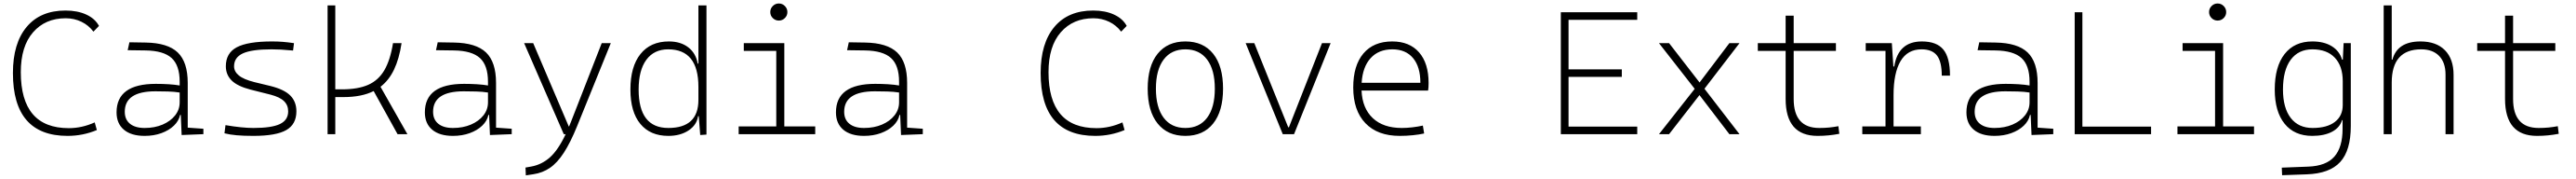

<svg xmlns="http://www.w3.org/2000/svg" viewBox="-20 -763 14688 1018"><path d="M365.2 9.8Q53.7 9.8 53.7 -347.7Q53.7 -517.1 132.1 -610.1Q210.4 -703.1 353.5 -703.1Q421.4 -703.1 471.4 -680.4Q521.5 -657.7 544.4 -615.7L512.7 -583Q485.8 -619.1 444.3 -639.2Q402.8 -659.2 354.5 -659.2Q238.3 -659.2 168.5 -579.3Q98.6 -499.5 98.6 -352.5Q98.6 -34.2 372.1 -34.2Q447.3 -34.2 520 -66.9L532.2 -23.4Q452.6 9.8 365.2 9.8Z M804.7 9.8Q728 9.8 686.3 -25.4Q644.5 -60.5 644.5 -124Q644.5 -286.1 868.2 -286.1Q906.2 -286.1 941.7 -283.9Q977.1 -281.7 1004.4 -276.9V-297.9Q1004.4 -391.1 958.5 -432.9Q912.6 -474.6 810.5 -476.1L708 -477.5L717.8 -522.5L810.5 -521Q936.5 -519 993.4 -464.6Q1050.3 -410.2 1050.3 -291.5V-37.1L1139.6 -30.8V0L1015.6 4.9L1010.7 -109.4H1006.8Q999.5 -75.2 971.4 -48.3Q943.4 -21.5 900.4 -5.9Q857.4 9.8 804.7 9.8ZM804.7 -35.2Q861.8 -35.2 907 -54.4Q952.1 -73.7 978.3 -106.7Q1004.4 -139.6 1004.4 -181.2V-236.8Q973.6 -241.7 936.5 -242.7Q899.4 -243.7 865.7 -243.7Q691.4 -243.7 691.4 -127.4Q691.4 -83 721.2 -59.1Q751 -35.2 804.7 -35.2Z M1424.8 9.8Q1368.7 9.8 1329.6 6.3Q1290.5 2.9 1259.8 -4.9L1265.6 -51.3Q1360.8 -35.2 1424.8 -35.2Q1528.8 -35.2 1575.9 -57.6Q1623 -80.1 1623 -129.9Q1623 -164.6 1599.4 -187.7Q1575.7 -210.9 1522.9 -224.6L1408.2 -253.4Q1333 -272.9 1300.3 -305.7Q1267.6 -338.4 1267.6 -386.2Q1267.6 -460.9 1329.8 -494.1Q1392.1 -527.3 1531.2 -527.3Q1563.5 -527.3 1591.6 -525.1Q1619.6 -522.9 1656.2 -517.6L1650.9 -475.6Q1610.8 -479.5 1581.8 -481Q1552.7 -482.4 1528.3 -482.4Q1415.5 -482.4 1365 -459.5Q1314.5 -436.5 1314.5 -385.7Q1314.5 -356.4 1341.6 -334Q1368.7 -311.5 1430.7 -295.9L1522 -273.9Q1600.6 -254.4 1635.3 -219.5Q1669.9 -184.6 1669.9 -129.9Q1669.9 -56.2 1612.1 -23.2Q1554.2 9.8 1424.8 9.8Z M1847.7 0V-732.4H1891.6V-254.9H1928.7Q2020.5 -254.9 2079.1 -280.5Q2137.7 -306.2 2171.4 -363.8Q2205.1 -421.4 2220.7 -517.6H2269.5Q2255.9 -428.7 2226.6 -367.4Q2197.3 -306.2 2149.4 -269.5L2302.7 0H2246.6L2110.4 -245.1Q2042.5 -210.9 1938.5 -210.9H1891.6V0Z M2562.5 9.8Q2485.8 9.8 2444.1 -25.4Q2402.3 -60.5 2402.3 -124Q2402.3 -286.1 2626 -286.1Q2664.1 -286.1 2699.5 -283.9Q2734.9 -281.7 2762.2 -276.9V-297.9Q2762.2 -391.1 2716.3 -432.9Q2670.4 -474.6 2568.4 -476.1L2465.8 -477.5L2475.6 -522.5L2568.4 -521Q2694.3 -519 2751.2 -464.6Q2808.1 -410.2 2808.1 -291.5V-37.1L2897.5 -30.8V0L2773.4 4.9L2768.6 -109.4H2764.6Q2757.3 -75.2 2729.2 -48.3Q2701.2 -21.5 2658.2 -5.9Q2615.2 9.8 2562.5 9.8ZM2562.5 -35.2Q2619.6 -35.2 2664.8 -54.4Q2710 -73.7 2736.1 -106.7Q2762.2 -139.6 2762.2 -181.2V-236.8Q2731.4 -241.7 2694.3 -242.7Q2657.2 -243.7 2623.5 -243.7Q2449.2 -243.7 2449.2 -127.4Q2449.2 -83 2479 -59.1Q2508.8 -35.2 2562.5 -35.2Z M2978 234.4 2976.1 189.9 3008.8 184.1Q3068.8 173.3 3115.5 131.8Q3162.1 90.3 3205.1 0H3194.3L2968.3 -517.6H3020L3222.7 -43.9H3224.6Q3230 -56.6 3235.4 -70.3L3410.6 -517.6H3462.4L3270.5 -45.9Q3232.4 47.4 3195.1 105Q3157.7 162.6 3115.7 191.4Q3073.7 220.2 3020.5 228Z M3790.5 9.8Q3687.5 9.8 3630.9 -58.3Q3574.2 -126.5 3574.2 -253.9Q3574.2 -384.3 3631.6 -455.8Q3689 -527.3 3793.5 -527.3Q3860.4 -527.3 3903.8 -494.1Q3947.3 -460.9 3958 -401.4H3961.9V-732.4H4007.8V2.4L3972.2 4.9L3963.9 -102.5H3960Q3952.6 -52.2 3905.8 -21.2Q3858.9 9.8 3790.5 9.8ZM3621.1 -253.9Q3621.1 -35.2 3790.5 -35.2Q3961.9 -35.2 3961.9 -194.8V-269Q3961.9 -482.4 3789.6 -482.4Q3709 -482.4 3665 -422.9Q3621.1 -363.3 3621.1 -253.9Z M4420.4 -646Q4400.4 -646 4386 -660.2Q4371.6 -674.3 4371.6 -694.3Q4371.6 -714.4 4386 -728.8Q4400.4 -743.2 4420.4 -743.2Q4440.4 -743.2 4454.8 -728.8Q4469.2 -714.4 4469.2 -694.3Q4469.2 -674.3 4454.8 -660.2Q4440.4 -646 4420.4 -646ZM4191.4 0V-43.9H4405.8V-473.6H4220.7V-517.6H4451.7V-43.9H4627.9V0Z M4906.2 9.8Q4829.6 9.8 4787.8 -25.4Q4746.1 -60.5 4746.1 -124Q4746.1 -286.1 4969.7 -286.1Q5007.8 -286.1 5043.2 -283.9Q5078.6 -281.7 5106 -276.9V-297.9Q5106 -391.1 5060.1 -432.9Q5014.2 -474.6 4912.1 -476.1L4809.6 -477.5L4819.3 -522.5L4912.1 -521Q5038.1 -519 5095 -464.6Q5151.9 -410.2 5151.9 -291.5V-37.1L5241.2 -30.8V0L5117.2 4.9L5112.3 -109.4H5108.4Q5101.1 -75.2 5073 -48.3Q5044.9 -21.5 5002 -5.9Q4959 9.8 4906.2 9.8ZM4906.2 -35.2Q4963.4 -35.2 5008.5 -54.4Q5053.7 -73.7 5079.8 -106.7Q5106 -139.6 5106 -181.2V-236.8Q5075.2 -241.7 5038.1 -242.7Q5001 -243.7 4967.3 -243.7Q4793 -243.7 4793 -127.4Q4793 -83 4822.8 -59.1Q4852.5 -35.2 4906.2 -35.2Z M6224.6 9.8Q5913.1 9.8 5913.1 -347.7Q5913.1 -517.1 5991.5 -610.1Q6069.8 -703.1 6212.9 -703.1Q6280.8 -703.1 6330.8 -680.4Q6380.9 -657.7 6403.8 -615.7L6372.1 -583Q6345.2 -619.1 6303.7 -639.2Q6262.2 -659.2 6213.9 -659.2Q6097.7 -659.2 6027.8 -579.3Q5958 -499.5 5958 -352.5Q5958 -34.2 6231.4 -34.2Q6306.6 -34.2 6379.4 -66.9L6391.6 -23.4Q6312 9.8 6224.6 9.8Z M6738.3 9.8Q6636.7 9.8 6580.1 -60.5Q6523.4 -130.9 6523.4 -258.8Q6523.4 -387.2 6580.1 -457.3Q6636.7 -527.3 6738.3 -527.3Q6840.3 -527.3 6896.7 -457.3Q6953.1 -387.2 6953.1 -258.8Q6953.1 -130.9 6896.7 -60.5Q6840.3 9.8 6738.3 9.8ZM6738.3 -35.2Q6818.4 -35.2 6862.3 -93.5Q6906.2 -151.9 6906.2 -258.8Q6906.2 -365.7 6862.3 -424.1Q6818.4 -482.4 6738.3 -482.4Q6658.2 -482.4 6614.3 -424.1Q6570.3 -365.7 6570.3 -258.8Q6570.3 -151.9 6614.3 -93.5Q6658.2 -35.2 6738.3 -35.2Z M7293.5 0 7082 -517.6H7131.3L7324.7 -39.1H7328.6L7517.1 -517.6H7566.4L7357.9 0Z M7960.4 9.8Q7834 9.8 7764.6 -62.5Q7695.3 -134.8 7695.3 -265.6Q7695.3 -390.6 7753.4 -459Q7811.5 -527.3 7917.5 -527.3Q8016.1 -527.3 8070.6 -465.3Q8125 -403.3 8125 -291Q8125 -263.7 8122.1 -248H7742.7Q7747.1 -147 7806.9 -91.1Q7866.7 -35.2 7972.2 -35.2Q7999.5 -35.2 8031.7 -38.8Q8064 -42.5 8092.3 -48.8L8099.6 -3.9Q8071.8 2.4 8034.9 6.1Q7998 9.8 7960.4 9.8ZM7918.5 -482.4Q7840.3 -482.4 7794.7 -432.6Q7749 -382.8 7743.2 -292H8078.1Q8078.1 -382.8 8036.4 -432.6Q7994.6 -482.4 7918.5 -482.4Z M8878.9 0V-693.4H9314.5V-650.4H8922.9V-368.7H9226.6V-325.7H8922.9V-43H9314.5V0Z M9438.5 0 9642.1 -257.8 9438.5 -517.6H9496.1L9669.9 -293.9L9839.8 -517.6H9897.5L9697.8 -258.3L9897.5 0H9839.8L9669.4 -222.2L9496.1 0Z M10342.8 9.8Q10160.6 9.8 10160.6 -200.2V-473.6H10002V-517.6H10160.6V-673.8H10206.5V-517.6H10447.3V-473.6H10206.5V-200.2Q10206.5 -35.2 10352.5 -35.2Q10382.8 -35.2 10409.2 -37.8Q10435.5 -40.5 10461.4 -45.4L10466.8 -2Q10435.5 3.9 10405.8 6.8Q10376 9.8 10342.8 9.8Z M10597.7 0V-43.9H10730V-473.6H10617.2V-517.6H10766.1L10774.9 -384.8H10779.8Q10802.2 -527.3 10937.5 -527.3Q11021.5 -527.3 11059.6 -481.4Q11097.7 -435.5 11097.7 -333H11050.8Q11050.8 -412.1 11023.4 -447.3Q10996.1 -482.4 10935.5 -482.4Q10855 -482.4 10815.4 -414.8Q10775.9 -347.2 10775.9 -222.7V-43.9H10931.6V0Z M11351.6 9.8Q11274.9 9.8 11233.2 -25.4Q11191.4 -60.5 11191.4 -124Q11191.4 -286.1 11415 -286.1Q11453.1 -286.1 11488.5 -283.9Q11523.9 -281.7 11551.3 -276.9V-297.9Q11551.3 -391.1 11505.4 -432.9Q11459.5 -474.6 11357.4 -476.1L11254.9 -477.5L11264.6 -522.5L11357.4 -521Q11483.4 -519 11540.3 -464.6Q11597.2 -410.2 11597.2 -291.5V-37.1L11686.5 -30.8V0L11562.5 4.9L11557.6 -109.4H11553.7Q11546.4 -75.2 11518.3 -48.3Q11490.2 -21.5 11447.3 -5.9Q11404.3 9.8 11351.6 9.8ZM11351.6 -35.2Q11408.7 -35.2 11453.9 -54.4Q11499 -73.7 11525.1 -106.7Q11551.3 -139.6 11551.3 -181.2V-236.8Q11520.5 -241.7 11483.4 -242.7Q11446.3 -243.7 11412.6 -243.7Q11238.3 -243.7 11238.3 -127.4Q11238.3 -83 11268.1 -59.1Q11297.9 -35.2 11351.6 -35.2Z M11808.6 0V-693.4H11852.5V-43H12244.1V0Z M12623.5 -646Q12603.5 -646 12589.1 -660.2Q12574.7 -674.3 12574.7 -694.3Q12574.7 -714.4 12589.1 -728.8Q12603.5 -743.2 12623.5 -743.2Q12643.6 -743.2 12658 -728.8Q12672.4 -714.4 12672.4 -694.3Q12672.4 -674.3 12658 -660.2Q12643.6 -646 12623.5 -646ZM12394.5 0V-43.9H12608.9V-473.6H12423.8V-517.6H12654.8V-43.9H12831.1V0Z M12991.2 233.4 12989.3 190.4 13140.6 184.6Q13242.7 180.7 13289.3 127.4Q13335.9 74.2 13335.9 -30.3V-80.1H13333Q13320.3 -37.1 13275.9 -13.7Q13231.4 9.8 13163.1 9.8Q13061.5 9.8 13005.4 -59.3Q12949.2 -128.4 12949.2 -253.9Q12949.2 -384.3 13005.4 -455.8Q13061.5 -527.3 13164.1 -527.3Q13230 -527.3 13274.2 -500.2Q13318.4 -473.1 13333 -423.8H13337.4L13341.8 -517.6H13382.8V-45.9Q13382.8 92.3 13322.5 158.2Q13262.2 224.1 13130.9 228.5ZM12996.1 -253.9Q12996.1 -149.4 13040.3 -92.3Q13084.5 -35.2 13165 -35.2Q13247.1 -35.2 13292 -69.6Q13336.9 -104 13336.9 -166V-300.8Q13336.9 -387.2 13291.7 -434.8Q13246.6 -482.4 13164.1 -482.4Q13084 -482.4 13040 -422.9Q12996.1 -363.3 12996.1 -253.9Z M13570.3 0V-732.4H13616.2V-423.8H13620.1Q13648.4 -527.3 13779.8 -527.3Q13870.1 -527.3 13919.4 -477.5Q13968.8 -427.7 13968.8 -336.9V0H13922.9V-338.9Q13922.9 -407.7 13886.2 -445.1Q13849.6 -482.4 13784.2 -482.4Q13616.2 -482.4 13616.2 -293V0Z M14444.3 9.8Q14262.2 9.8 14262.2 -200.2V-473.6H14103.5V-517.6H14262.2V-673.8H14308.1V-517.6H14548.8V-473.6H14308.1V-200.2Q14308.1 -35.2 14454.1 -35.2Q14484.4 -35.2 14510.7 -37.8Q14537.1 -40.5 14563 -45.4L14568.4 -2Q14537.1 3.9 14507.3 6.8Q14477.5 9.8 14444.3 9.8Z"/></svg>

Font: Caskaydia Cove ExtraLight
Style: Regular
Weight: 200
Monospace: yes
Designer: Aaron Bell
Foundry: Saja Typeworks
Version: Version 4.300; ttfautohint (v1.8.3)